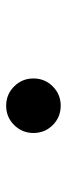

<svg xmlns="http://www.w3.org/2000/svg" viewBox="184 -751 218 626"><g transform="rotate(90 293.0 -438.0)"><path d="M324.7 -349.1Q287.6 -349.1 261.7 -375.2Q235.8 -401.3 235.8 -437.9Q235.8 -475.1 261.7 -501Q287.6 -526.9 324.7 -526.9Q361.9 -526.9 387.8 -501Q413.6 -475.2 413.6 -438Q413.6 -401.4 387.8 -375.2Q361.9 -349.1 324.7 -349.1Z"/></g></svg>

Font: Cascadia Mono NF
Style: Italic
Weight: 400
Italic angle: -10°
Monospace: yes
Designer: Aaron Bell
Foundry: Saja Typeworks
Version: Version 2404.023